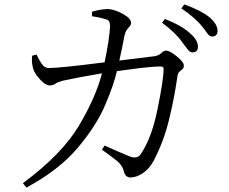

<svg xmlns="http://www.w3.org/2000/svg" viewBox="-20 -802 1040 872"><path d="M398 -728V-749Q436 -760 470 -761Q502 -759 538.5 -738.5Q575 -718 575 -699Q575 -688 569 -682Q563 -676 556 -666.5Q549 -657 545 -639Q537 -594 522 -527Q629 -540 684 -547Q703 -551 713 -561.5Q723 -572 735 -572Q751 -572 783 -546Q815 -520 815 -504Q815 -493 808.5 -488Q802 -483 795 -476.5Q788 -470 786 -457Q771 -351 746.5 -253.5Q722 -156 678 -72Q658 -35 628.5 -15.5Q599 4 573 4Q548 4 542 -26Q535 -52 510.5 -72Q486 -92 443 -122L455 -141Q528 -108 568 -92Q603 -78 619 -102Q668 -172 695.5 -306.5Q723 -441 723 -489Q723 -500 711 -500Q674 -500 617 -493Q560 -486 511 -479Q497 -417 457 -323.5Q417 -230 332.5 -130Q248 -30 100 50L84 30Q262 -102 339 -232Q416 -362 443 -469Q326 -449 263 -435Q241 -429 231 -421.5Q221 -414 206 -414Q187 -414 163 -440Q139 -466 132 -486Q122 -517 126 -549L146 -554Q156 -532 169 -512.5Q182 -493 202 -493Q252 -493 455 -519Q476 -619 480 -682Q480 -711 462 -714Q430 -724 398 -728ZM716 -699 729 -716Q807 -685 844 -650Q879 -620 879 -590Q879 -565 855 -564Q842 -564 832 -578Q822 -592 807 -611Q780 -651 716 -699ZM804 -764 817 -782Q894 -754 931 -724Q968 -692 968 -662Q968 -637 944 -636Q931 -636 921.5 -650.5Q912 -665 896 -684Q868 -720 804 -764Z"/></svg>

Font: Han-Nom Khai
Style: Regular
Weight: 400
Version: Version 1.200;June 22, 2023;FontCreator 14.0.0.2814 64-bit